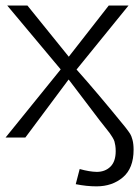

<svg xmlns="http://www.w3.org/2000/svg" viewBox="-20 -492 498 687"><path d="M0 0 196.8 -243.2V-244.1L5.9 -472.2H78.1L226.1 -289.1L369.1 -472.2H439.9L253.9 -243.2Q325.7 -163.1 428.2 -37.1Q441.4 -20 445.8 -12.9Q450.2 -5.9 454.1 8.5Q458 22.9 458 43.9Q458 109.9 419.9 142.3Q381.8 174.8 325.2 174.8Q290 174.8 251 167L265.1 112.8Q300.3 122.6 326.2 123Q356 123 375 104.5Q394 85.9 394 48.8Q394 37.6 392.6 28.8Q391.1 20 389.6 14.4Q388.2 8.8 382.1 -1.2Q376 -11.2 372.6 -15.6Q369.1 -20 356.7 -35.9Q344.2 -51.8 336.9 -61L226.1 -207H225.1L70.8 0Z"/></svg>

Font: CMU Bright
Style: Roman
Weight: 500
Version: Version 0.7.0